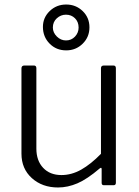

<svg xmlns="http://www.w3.org/2000/svg" viewBox="-20 -820 616 850"><path d="M427 -139V-518Q427 -530 440 -530H482Q493 -530 493 -518V-11Q493 0 483 0H440Q430 0 430 -10V-71Q430 -76 428 -77Q426 -78 421 -74Q366 -27 323 -8.5Q280 10 237 10Q167 10 121 -31.5Q75 -73 75 -140V-517Q75 -530 88 -530H130Q141 -530 141 -518V-162Q141 -109 171 -77Q201 -45 252 -45Q297 -45 339.5 -69Q382 -93 427 -139ZM273 -597Q229 -597 199.5 -627Q170 -657 170 -701Q170 -742 200 -771Q230 -800 273 -800Q316 -800 346 -771Q376 -742 376 -699Q376 -656 346 -626.5Q316 -597 273 -597ZM272 -755Q249 -755 231.5 -739Q214 -723 214 -698Q214 -676 231.5 -658.5Q249 -641 272 -641Q296 -641 312 -658Q328 -675 328 -698Q328 -723 312 -739Q296 -755 272 -755Z"/></svg>

Font: Libre Franklin Light
Style: Regular
Weight: 300
Designer: Pablo Impallari, Rodrigo Fuenzalida
Foundry: Impallari Type
Version: Version 1.002; ttfautohint (v1.5)